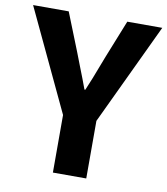

<svg xmlns="http://www.w3.org/2000/svg" viewBox="-90 -812 769 882"><g transform="rotate(10 294.5 -371.0)"><path d="M-7 -742H159.2L229.6 -565.2L253.8 -502.6Q276 -446.8 292.8 -400.6H296.8Q312.8 -435.8 361.8 -565.2L432.4 -742H595.6L371.8 -268.6V0H216.2V-268.6Z"/></g></svg>

Font: 寒蝉端黑体 Light
Style: Regular
Weight: 300
Designer: ChillDuanSans {Warren2060}; 
Source Han Sans {Ryoko NISHIZUKA 西塚涼子 (kana, bopomofo & ideographs); Paul D. Hunt (Latin, G
Foundry: ChillType&Adobe
Version: Version 1.300;Glyphs 3.3 (3306)